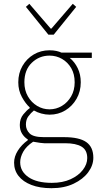

<svg xmlns="http://www.w3.org/2000/svg" viewBox="-20 -754 520 1008"><path d="M250 234Q189 234 145 217Q101 200 77.5 170Q54 140 54 100Q54 68 73.5 37Q93 6 126 -18V-22Q108 -33 96 -52Q84 -71 84 -98Q84 -131 102.5 -153.5Q121 -176 136 -186V-190Q114 -210 95 -244.5Q76 -279 76 -322Q76 -370 98 -408Q120 -446 157 -468Q194 -490 240 -490Q260 -490 276 -486.5Q292 -483 302 -478H462V-450H346Q372 -429 388 -396Q404 -363 404 -322Q404 -274 382 -235.5Q360 -197 323 -174.5Q286 -152 240 -152Q219 -152 197 -158Q175 -164 158 -174Q142 -161 129 -143.5Q116 -126 116 -100Q116 -73 135.5 -53.5Q155 -34 210 -34H316Q396 -34 433 -8Q470 18 470 74Q470 114 443 150.5Q416 187 366.5 210.5Q317 234 250 234ZM240 -180Q275 -180 305 -198Q335 -216 353.5 -248Q372 -280 372 -322Q372 -365 354 -396Q336 -427 306 -444.5Q276 -462 240 -462Q186 -462 147 -424.5Q108 -387 108 -322Q108 -280 126.5 -248Q145 -216 175 -198Q205 -180 240 -180ZM252 206Q309 206 350.5 187Q392 168 415 138Q438 108 438 76Q438 34 408.5 16Q379 -2 322 -2H212Q208 -2 191 -4Q174 -6 154 -10Q118 14 102 42.5Q86 71 86 98Q86 146 129.5 176Q173 206 252 206ZM234 -572 116 -718 134 -734 246 -604H250L362 -734L380 -718L262 -572Z"/></svg>

Font: Source Sans 3 Variable
Style: Regular
Weight: 200
Designer: Paul D. Hunt
Foundry: Adobe Systems Incorporated
Version: Version 3.026